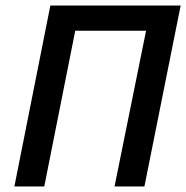

<svg xmlns="http://www.w3.org/2000/svg" viewBox="-20 -674 674 694"><path d="M32 0 162 -654H633L502 0H394L508 -563H252L140 0Z"/></svg>

Font: Source Sans 3 SemiBold
Style: Italic
Weight: 600
Italic angle: -11°
Designer: Paul D. Hunt
Foundry: Adobe
Version: Version 3.046;hotconv 1.0.118;makeotfexe 2.5.65603